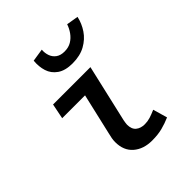

<svg xmlns="http://www.w3.org/2000/svg" viewBox="-205 -868 1010 1010"><g transform="rotate(-45 300.0 -362.5)"><path d="M344 12Q280 12 240 -22.5Q200 -57 200 -120Q200 -133 202.5 -147.5Q205 -162 209 -177L262 -406H92L109 -491H387L313 -170Q312 -162 310.5 -155Q309 -148 309 -141Q309 -107 328 -91.5Q347 -76 377 -76Q398 -76 417.5 -82Q437 -88 462 -99L485 -19Q453 -5 420 3.5Q387 12 344 12ZM335 -571Q281 -571 249.5 -593Q218 -615 207 -650Q196 -685 200 -726L271 -737Q269 -713 276.5 -692Q284 -671 302 -658Q320 -645 349 -645Q379 -645 400.5 -658Q422 -671 437 -692Q452 -713 460 -737L526 -726Q517 -685 493.5 -650Q470 -615 430.5 -593Q391 -571 335 -571Z"/></g></svg>

Font: Source Code Pro ExtraLight SemiBold
Style: Italic
Weight: 600
Italic angle: -11°
Monospace: yes
Version: Version 1.016;hotconv 1.0.116;makeotfexe 2.5.65601